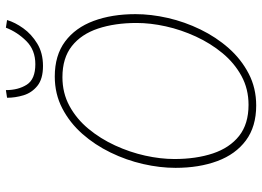

<svg xmlns="http://www.w3.org/2000/svg" viewBox="-139 -739 890 652"><g transform="rotate(-90 306.0 -413.0)"><path d="M274 12Q202 12 155 -23Q108 -58 85 -120Q62 -182 62 -262Q62 -315 75 -372Q88 -429 114 -482.5Q140 -536 177.5 -578.5Q215 -621 264 -646.5Q313 -672 372 -672Q444 -672 491 -637Q538 -602 561 -540Q584 -478 584 -398Q584 -345 571 -288Q558 -231 532 -177.5Q506 -124 468.5 -81.5Q431 -39 382 -13.5Q333 12 274 12ZM276 -14Q330 -14 374 -38Q418 -62 451.5 -102.5Q485 -143 508 -193Q531 -243 542.5 -295Q554 -347 554 -394Q554 -468 535 -525Q516 -582 475.5 -614Q435 -646 370 -646Q316 -646 272 -622Q228 -598 194.5 -557.5Q161 -517 138 -467Q115 -417 103.5 -365Q92 -313 92 -266Q92 -192 111 -135Q130 -78 170.5 -46Q211 -14 276 -14ZM408 -712Q364 -712 340.5 -731Q317 -750 308.5 -778Q300 -806 300 -834L326 -838Q326 -796 344.5 -767Q363 -738 414 -738Q462 -738 492.5 -768.5Q523 -799 538 -838L564 -834Q556 -807 536 -779Q516 -751 484 -731.5Q452 -712 408 -712Z"/></g></svg>

Font: Source Sans 3
Style: Italic
Weight: 200
Italic angle: -11°
Designer: Paul D. Hunt
Foundry: Adobe
Version: Version 3.046;hotconv 1.0.118;makeotfexe 2.5.65603